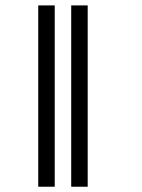

<svg xmlns="http://www.w3.org/2000/svg" viewBox="-20 -708 540 728"><path d="M187.5 0H125V-687.5H187.5ZM250 -687.5H312.5V0H250Z"/></svg>

Font: ChillBitmapSE 16px
Style: Regular
Weight: 400
Designer: Designed by Warren2060
Foundry: ChillType
Version: Version 1.000